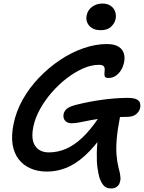

<svg xmlns="http://www.w3.org/2000/svg" viewBox="-20 -956 810 1081"><path d="M606 105Q579 105 565 90Q551 75 540 45Q534 24 529 -10Q524 -44 525 -97Q526 -150 537 -225L572 -214Q512 -128 457.5 -79Q403 -30 350.5 -10Q298 10 245 10Q193 10 152.5 -7.5Q112 -25 85.5 -59Q59 -93 51 -142.5Q43 -192 56 -256Q70 -328 108 -395.5Q146 -463 200.5 -519.5Q255 -576 318.5 -618.5Q382 -661 450 -684.5Q518 -708 581 -708Q624 -708 647 -693.5Q670 -679 677 -656Q684 -633 679 -608Q674 -580 660.5 -559.5Q647 -539 629.5 -528Q612 -517 591 -517Q575 -517 571 -524Q567 -531 568 -542.5Q569 -554 569.5 -565Q570 -576 563.5 -583.5Q557 -591 537 -591Q494 -591 447.5 -570.5Q401 -550 355.5 -515Q310 -480 271 -435Q232 -390 205 -341Q178 -292 168 -244Q153 -171 178 -134.5Q203 -98 255 -98Q305 -98 351.5 -118Q398 -138 443.5 -181Q489 -224 535 -292Q554 -318 574.5 -328Q595 -338 623 -338Q644 -338 652 -326.5Q660 -315 655 -294Q642 -228 637.5 -176.5Q633 -125 636 -85Q639 -45 648 -9Q654 12 656 25Q658 38 658.5 47Q659 56 656 65Q653 84 639 94.5Q625 105 606 105ZM384 -262Q359 -262 346.5 -276.5Q334 -291 338 -314Q342 -332 357.5 -344.5Q373 -357 413 -367Q482 -384 553 -394Q624 -404 697 -405Q731 -405 747.5 -397.5Q764 -390 768 -377Q772 -364 769 -348Q765 -329 747 -313.5Q729 -298 695 -298Q631 -298 581 -292.5Q531 -287 494 -280Q457 -273 430.5 -267.5Q404 -262 384 -262ZM547 -786Q505 -786 483 -810.5Q461 -835 468 -870Q474 -900 499 -918Q524 -936 556 -936Q585 -936 603.5 -923Q622 -910 628.5 -890Q635 -870 631 -850Q627 -827 606.5 -806.5Q586 -786 547 -786Z"/></svg>

Font: Shantell Sans Medium
Style: Italic
Weight: 500
Italic angle: -11°
Designer: Stephen Nixon, Anya Danilova, Shantell Martin
Foundry: Arrow Type
Version: Version 1.011;[c5ecc13dd]